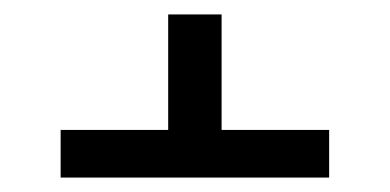

<svg xmlns="http://www.w3.org/2000/svg" viewBox="-20 -553 540 266"><path d="M436 -307H64V-373H213V-533H287V-373H436Z"/></svg>

Font: Iosevka srxl
Style: Regular
Weight: 400
Monospace: yes
Designer: Belleve Invis
Foundry: Belleve Invis
Version: Version 33.0.1; ttfautohint (v1.8.3)